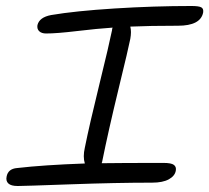

<svg xmlns="http://www.w3.org/2000/svg" viewBox="-20 -706 699 641"><path d="M39.1 -85Q17.1 -85 8.1 -93.3Q-1 -101.6 2 -116.2Q6.8 -142.6 37.1 -145Q126 -155.3 263.2 -160.2Q256.3 -182.6 263.2 -212.9Q278.8 -290.5 311.8 -424.6Q344.7 -558.6 354 -605Q354 -609.9 356 -613.8Q304.7 -610.4 237.1 -602.3Q169.4 -594.2 133.8 -594.2Q119.1 -594.2 111.1 -601.6Q103 -608.9 105 -622.1Q111.3 -648.4 150.9 -655.8Q231 -669.4 362.3 -677.7Q493.7 -686 619.1 -686Q644 -686 652.1 -681.4Q660.2 -676.8 658.2 -664.1Q649.4 -620.1 574.2 -620.1Q479.5 -620.1 415 -617.2Q419.4 -600.6 415 -576.2Q409.7 -548.3 375.7 -408.7Q341.8 -269 320.8 -165Q319.8 -164.1 319.8 -161.1Q384.8 -162.1 525.9 -162.1Q551.8 -162.1 560.5 -155.5Q569.3 -148.9 566.9 -136.2Q564 -118.7 543.7 -107.4Q523.4 -96.2 487.8 -96.2Q368.7 -96.2 213.9 -90.6Q59.1 -85 39.1 -85Z"/></svg>

Font: Shantell Sans Irregular Bouncy
Style: Italic
Weight: 300
Italic angle: -11.31°
Designer: Stephen Nixon, Anya Danilova, Shantell Martin
Foundry: Arrow Type
Version: Version 1.006;[9816181b4]